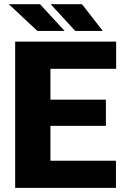

<svg xmlns="http://www.w3.org/2000/svg" viewBox="-20 -913 600 933"><path d="M494.6 -301.3H225.1V-131.8H543.5V0H53.7V-710.9H544.4V-578.6H225.1V-428.7H494.6ZM293.9 -762.7H161.6L22.9 -892.6H174.3ZM479.5 -762.7H345.7L226.1 -892.6H378.4Z"/></svg>

Font: Roboto Black
Style: Regular
Weight: 900
Designer: Google
Version: Version 2.134; 2016